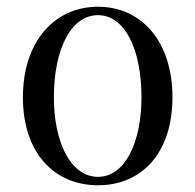

<svg xmlns="http://www.w3.org/2000/svg" viewBox="-20 -535 580 570"><path d="M271 15C400 15 492 -80 492 -246C492 -412 400 -515 271 -515C142 -515 48 -412 48 -246C48 -80 142 15 271 15ZM271 -10C190 -10 140 -112 140 -246C140 -388 190 -490 271 -490C351 -490 400 -388 400 -246C400 -112 351 -10 271 -10Z"/></svg>

Font: Sprat Condesed
Style: Regular
Weight: 400
Width: 3
Designer: Ethan Nakache
Foundry: Collletttivo
Version: Version 2.000;Glyphs 3.2 (3217)